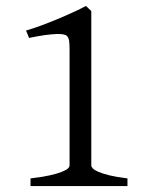

<svg xmlns="http://www.w3.org/2000/svg" viewBox="-20 -628 509 648"><path d="M83 0V-25.9Q121.1 -30.3 146.5 -35.9Q171.9 -41.5 187 -47.4Q202.1 -53.2 208.5 -58.8Q214.8 -64.5 214.8 -69.8V-459Q214.8 -478.5 213.4 -489.3Q211.9 -500 206.1 -506.8Q203.1 -509.8 194.8 -511.7Q186.5 -513.7 171.4 -513.2Q156.2 -512.7 133.3 -509.8Q110.4 -506.8 78.1 -500L67.9 -524.9Q88.4 -530.8 116.5 -541Q144.5 -551.3 173.3 -563.2Q202.1 -575.2 228 -587.2Q253.9 -599.1 270 -607.9L288.1 -590.8V-69.8Q288.1 -64.9 293.5 -59.3Q298.8 -53.7 312.5 -47.9Q326.2 -42 349.9 -36.1Q373.5 -30.3 410.2 -25.9V0Z"/></svg>

Font: Subset of Gentium
Style: Regular
Weight: 400
Designer: J. Victor Gaultney
Version: Version 1.02; 2005; OFL release